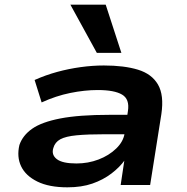

<svg xmlns="http://www.w3.org/2000/svg" viewBox="-20 -791 800 821"><path d="M268 10Q190 10 140 -14.5Q90 -39 70.5 -79.5Q51 -120 63 -171Q77 -212 117.5 -240.5Q158 -269 238 -284.5Q318 -300 448 -300H550L538 -217H432Q355 -217 308 -212.5Q261 -208 238 -195.5Q215 -183 208 -158Q199 -129 223 -110.5Q247 -92 307 -92Q357 -92 401.5 -109Q446 -126 477 -156Q508 -186 513 -222L527 -316Q535 -367 502 -386.5Q469 -406 398 -406Q342 -406 280.5 -393.5Q219 -381 158 -353L128 -449Q175 -470 224.5 -483.5Q274 -497 325 -504Q376 -511 424 -511Q511 -511 570 -493Q629 -475 655.5 -429.5Q682 -384 670 -303L622 0H496L512 -107H514Q492 -76 456.5 -49Q421 -22 375 -6Q329 10 268 10ZM394 -565 281 -771H432L499 -565Z"/></svg>

Font: Nunito Sans 7pt Expanded
Style: Bold Italic
Weight: 700
Width: 7
Italic angle: -9°
Designer: Vernon Adams
Foundry: Vernon Adams
Version: Version 3.101;gftools[0.9.27]